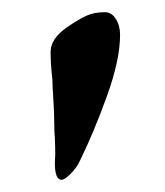

<svg xmlns="http://www.w3.org/2000/svg" viewBox="-20 -703 270 315"><path d="M63 -408ZM70 -436Q71 -451 70.5 -461Q70 -471 70 -477Q69 -485 69 -501Q69 -518 67.5 -540Q66 -562 66 -572Q63 -598 63 -618Q63 -640 91 -659Q110 -672 122.5 -677.5Q135 -683 152 -683Q163 -683 170 -672Q177 -661 177 -646Q177 -605 155.5 -545.5Q134 -486 111 -439Q106 -428 96 -418Q86 -408 81 -408Q70 -408 70 -436Z"/></svg>

Font: EB Garamond
Style: Bold
Weight: 700
Designer: Georg Duffner and Octavio Pardo
Foundry: Georg Duffner
Version: Version 1.000; ttfautohint (v1.6)